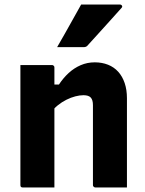

<svg xmlns="http://www.w3.org/2000/svg" viewBox="-20 -827 640 847"><path d="M540 0Q503 0 471 0Q439 0 401 0Q398 0 395.5 -1.5Q393 -3 391.5 -5Q390 -7 390 -11Q390 -70 390 -129Q390 -188 390 -246.5Q390 -305 390 -363Q390 -386 380.5 -396.5Q371 -407 348 -407Q332 -407 312.5 -402Q293 -397 273 -387Q253 -377 235 -362.5Q217 -348 203 -328V-454H240Q259 -483 283 -505Q307 -527 336 -539.5Q365 -552 398 -552Q430 -552 456.5 -541.5Q483 -531 501.5 -510.5Q520 -490 530 -460.5Q540 -431 540 -394Q540 -346 540 -297Q540 -248 540 -198.5Q540 -149 540 -99Q540 -74 540 -49.5Q540 -25 540 0ZM220 0Q195 0 173 0Q151 0 128.5 0Q106 0 81 0Q78 0 76 -0.5Q74 -1 72.5 -2.5Q71 -4 70.5 -6Q70 -8 70 -11Q70 -65 70 -119Q70 -173 70 -226.5Q70 -280 70 -334Q70 -388 70 -442Q70 -469 70 -494Q70 -519 70 -540Q98 -540 121 -540Q144 -540 165.5 -540Q187 -540 209 -540Q213 -540 215 -538.5Q217 -537 218.5 -535Q220 -533 220 -529Q220 -441 220 -353Q220 -265 220 -176.5Q220 -88 220 0ZM338 -807Q385 -807 424 -807Q463 -807 509 -807Q515 -807 518 -802Q521 -797 516 -792Q491 -764 468 -738.5Q445 -713 421 -686.5Q397 -660 367 -627Q365 -624 360.5 -621.5Q356 -619 350 -619Q318 -619 289.5 -619Q261 -619 232 -619Q250 -650 267.5 -681Q285 -712 302.5 -743.5Q320 -775 338 -807Z"/></svg>

Font: Recursive ExtraBold
Style: Regular
Weight: 800
Version: Version 1.085